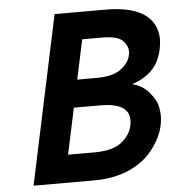

<svg xmlns="http://www.w3.org/2000/svg" viewBox="-51 -759 744 807"><g transform="rotate(-5 320.5 -355.5)"><path d="M255.4 -312 213.9 -117.2H324.7Q400.4 -117.2 438 -145.5Q487.8 -183.1 487.8 -240.2Q487.8 -312 366.2 -312ZM315.4 -595.2 279.8 -428.2H361.8Q428.7 -428.2 463.4 -453.1Q506.8 -484.9 506.8 -528.3Q506.8 -552.2 485.4 -573.7Q463.9 -595.2 397.5 -595.2ZM641.1 -564.5Q636.2 -480.5 590.3 -436.5Q555.2 -402.8 507.3 -389.2Q551.8 -378.4 579.3 -345.5Q606.9 -312.5 611.8 -287.6Q616.7 -262.7 616.7 -247.1Q616.7 -175.3 563.5 -106.4Q514.6 -42.5 427.2 -15.6Q376 0 314.5 0H58.1L209 -710.9H421.9Q585.4 -710.9 627.4 -627Q641.1 -599.6 641.1 -564.5Z"/></g></svg>

Font: Tuffy
Style: BoldItalic
Weight: 700
Italic angle: -12°
Designer: Thatcher Ulrich, Karoly Barta, Michael Everson
Version: Version 001.271